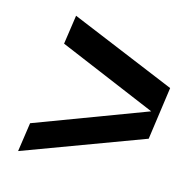

<svg xmlns="http://www.w3.org/2000/svg" viewBox="-81 -580 649 659"><g transform="rotate(15 243.5 -250.5)"><path d="M111 -500 109 -501 487 -344V-343L461 -157L39 0L54 -103L445 -250L96 -397Z"/></g></svg>

Font: Fivo Sans Modern Med
Style: Italic
Weight: 450
Designer: Alexander Slobzheninov
Foundry: Alexander Slobzheninov
Version: 1.0